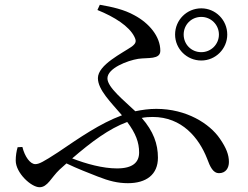

<svg xmlns="http://www.w3.org/2000/svg" viewBox="-20 -771 1040 806"><path d="M825 -700C866 -700 899 -667 899 -626C899 -585 866 -552 825 -552C783 -552 751 -585 751 -626C751 -667 783 -700 825 -700ZM825 -517C885 -517 934 -566 934 -626C934 -687 885 -736 825 -736C764 -736 715 -687 715 -626C715 -566 764 -517 825 -517ZM564 -131C564 -90 538 -64 471 -64C412 -64 342 -83 283 -106C363 -175 438 -231 514 -259C550 -211 564 -173 564 -131ZM389 -729C461 -700 522 -661 544 -617C553 -599 552 -590 534 -576C494 -548 391 -499 391 -443C391 -394 446 -341 492 -287C400 -253 314 -193 224 -132C161 -91 144 -82 128 -82C107 -82 84 -113 74 -154L54 -153C49 -136 46 -117 46 -97C46 -45 111 15 146 15C180 15 195 -26 230 -59L259 -85C307 -62 352 -45 390 -30C438 -11 475 -2 517 -2C594 -2 643 -38 643 -109C643 -167 624 -220 575 -276C590 -279 605 -280 621 -280C744 -280 815 -192 849 -106C862 -70 875 -44 899 -44C928 -44 941 -66 941 -91C941 -121 930 -150 903 -189C860 -252 763 -314 636 -314C606 -314 577 -310 548 -304C501 -349 431 -404 431 -442C431 -485 516 -517 560 -524C601 -530 653 -520 653 -558C653 -618 606 -674 544 -707C501 -731 451 -742 399 -751Z"/></svg>

Font: Source Han Serif JP Medium
Style: Regular
Weight: 500
Designer: Ryoko NISHIZUKA 西塚涼子 (kana & ideographs); Frank Grießhammer (Latin, Greek & Cyrillic); Wenlong ZHANG 张文龙 (bopomofo); San
Foundry: Adobe Systems Incorporated
Version: Version 1.001;PS 1.001;hotconv 16.6.54;makeotf.lib2.5.65590